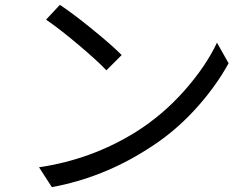

<svg xmlns="http://www.w3.org/2000/svg" viewBox="-20 -753 1040 792"><path d="M482 -526 419 -463Q380 -504 301.5 -570Q223 -636 170 -672L227 -733Q280 -698 360 -633Q440 -568 482 -526ZM541 -209Q652 -279 740.5 -379Q829 -479 875 -577L923 -492Q868 -392 781.5 -298Q695 -204 587 -137Q404 -20 194 19L141 -63Q358 -95 541 -209Z"/></svg>

Font: Noto Sans SC
Style: Regular
Weight: 400
Designer: Ryoko NISHIZUKA ____ (kana & ideographs); Paul D. Hunt (Latin, Greek & Cyrillic); Wenlong ZHANG ___ (bopomofo); Sandoll 
Foundry: Adobe Systems Incorporated
Version: Version 1.004